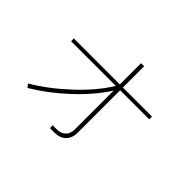

<svg xmlns="http://www.w3.org/2000/svg" viewBox="-143 -990 1286 1286"><g transform="rotate(45 500.0 -346.5)"><path d="M122.1 -488.3V-514.6H557.6V-715.8H586.9V-514.6H862.3V-488.3H586.9V-85.9Q586.9 -36.1 557.6 -6.3Q528.3 23.4 474.6 23.4H435.5L431.6 -2.9H469.7Q511.7 -2.9 534.7 -25.9Q557.6 -48.8 557.6 -87.9V-455.1Q485.4 -343.8 372.1 -238.3Q258.8 -132.8 136.7 -60.5L118.2 -84Q238.3 -154.3 357.9 -265.6Q477.5 -377 545.9 -488.3Z"/></g></svg>

Font: Gothic A1 Thin
Style: Regular
Weight: 250
Designer: HanYang I&C Co.,Ltd.
Foundry: HanYang I&C Co.,Ltd.
Version: Version 2.50